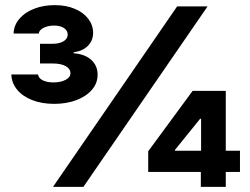

<svg xmlns="http://www.w3.org/2000/svg" viewBox="-20 -732 978 752"><path d="M673.8 -707H793L306.6 0H187.5ZM560.5 -139.6 734.4 -376H864.3V-141.6H919.9V-58.6H864.3V0H766.6V-58.6H560.5ZM767.6 -141.6V-266.6H763.7L665 -144.5V-141.6ZM24.4 -440.4H128.9Q130.9 -425.8 147.5 -417.5Q164.1 -409.2 189.5 -409.2Q217.8 -409.2 236.8 -419.2Q255.9 -429.2 255.9 -445.3Q255.9 -462.4 237.5 -472.9Q219.2 -483.4 185.5 -483.4H136.7V-560.5H185.5Q212.4 -560.5 228.8 -570.3Q245.1 -580.1 245.1 -596.7Q245.1 -612.3 230.7 -622.1Q216.3 -631.8 191.4 -631.8Q168 -631.8 150.6 -623Q133.3 -614.3 131.8 -600.6H33.2Q34.2 -632.8 55.7 -658.2Q77.1 -683.6 113.8 -697.8Q150.4 -711.9 194.3 -711.9Q238.8 -711.9 272.9 -697.5Q307.1 -683.1 325.9 -658.2Q344.7 -633.3 344.7 -603.5Q344.7 -572.8 324 -552.2Q303.2 -531.7 268.6 -527.3V-523.4Q313 -520 337.6 -497.3Q362.3 -474.6 362.3 -439.5Q362.3 -406.2 340.1 -380.4Q317.9 -354.5 279.1 -339.8Q240.2 -325.2 192.4 -325.2Q143.1 -325.2 105.2 -340.3Q67.4 -355.5 46.4 -381.6Q25.4 -407.7 24.4 -440.4Z"/></svg>

Font: Pretendard GOV ExtraBold
Style: Regular
Weight: 800
Designer: Base glyphs from Inter by Rasmus Andersson; Hangeul glyphs from Noto Sans CJK(Source Han Sans) by Jang Soo-young and Kan
Foundry: Kil Hyung-jin
Version: Version 1.309